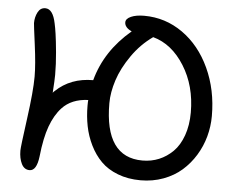

<svg xmlns="http://www.w3.org/2000/svg" viewBox="-52 -814 1045 850"><g transform="rotate(5 471.0 -389.5)"><path d="M602.1 -25.9Q545.9 -25.9 500.5 -43.5Q455.1 -61 425.8 -90.6Q396.5 -120.1 376.7 -160.4Q356.9 -200.7 348.4 -243.9Q339.8 -287.1 339.8 -334Q339.8 -352.1 340.8 -359.9Q266.6 -356.9 225.1 -312Q194.8 -279.3 175.8 -227.3Q156.7 -175.3 147.9 -91.8Q140.1 -27.8 108.9 -27.8Q85 -27.8 73 -52Q61 -76.2 61 -110.8Q61 -127.4 78.1 -252.7Q95.2 -377.9 95.2 -441.9Q95.2 -495.6 83.5 -583.7Q71.8 -671.9 71.8 -678.2Q71.8 -704.6 83 -726.3Q94.2 -748 116.2 -748Q150.4 -748 163.1 -684.1Q167 -667 171.1 -638.9Q175.3 -610.8 180.2 -558.3Q185.1 -505.9 185.1 -458Q185.1 -435.5 181.2 -377.9Q185.1 -383.3 189 -386.2Q254.9 -449.2 355 -449.2Q390.6 -582 505.9 -679.2Q474.1 -693.8 474.1 -716.8Q474.1 -732.9 496.8 -742.9Q519.5 -752.9 555.2 -752.9Q649.4 -752.9 726.6 -698.5Q803.7 -644 847.9 -548.6Q892.1 -453.1 892.1 -336.9Q892.1 -290.5 879.9 -245.6Q867.7 -200.7 843.3 -160.9Q818.8 -121.1 784.7 -91.1Q750.5 -61 703.4 -43.5Q656.2 -25.9 602.1 -25.9ZM435.1 -354Q435.1 -113.8 603 -113.8Q642.1 -113.8 676.3 -127.9Q710.4 -142.1 738 -169.4Q765.6 -196.8 781.7 -241.9Q797.9 -287.1 797.9 -344.2Q797.9 -462.4 742.4 -550.8Q687 -639.2 603 -662.1Q549.3 -624.5 510 -568.1Q470.7 -511.7 452.9 -457Q435.1 -402.3 435.1 -354Z"/></g></svg>

Font: Shantell Sans Bouncy
Style: Regular
Weight: 400
Designer: Stephen Nixon, Anya Danilova, Shantell Martin
Foundry: Arrow Type
Version: Version 1.006;[9816181b4]